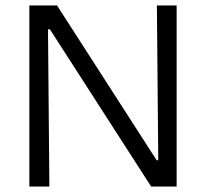

<svg xmlns="http://www.w3.org/2000/svg" viewBox="-20 -680 752 700"><path d="M87 0V-660H188L551 -96H557L552 -660H624V0H531L162 -573H155L160 0Z"/></svg>

Font: Bricolage Grotesque Light
Style: Regular
Weight: 300
Designer: Mathieu Triay
Foundry: Atelier Triay
Version: Version 1.000;gftools[0.9.30]